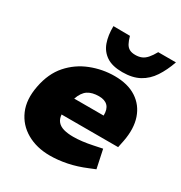

<svg xmlns="http://www.w3.org/2000/svg" viewBox="-178 -886 966 1023"><g transform="rotate(30 304.5 -374.5)"><path d="M275 9Q193 9 132 -26Q71 -61 43.5 -124.5Q16 -188 33 -275Q50 -364 99.5 -420Q149 -476 219 -503.5Q289 -531 364 -531Q445 -531 498 -496.5Q551 -462 572 -400.5Q593 -339 577 -256L568 -212H220Q222 -186 235.5 -170Q249 -154 273.5 -147Q298 -140 333 -140Q358 -140 387.5 -143.5Q417 -147 450 -154L503 -165L527 -52L490 -37Q433 -13 379 -2Q325 9 275 9ZM236 -319H417Q418 -358 399.5 -377Q381 -396 345 -396Q303 -396 277 -379Q251 -362 236 -319ZM387 -569Q325 -569 289 -593Q253 -617 238 -659Q223 -701 224 -758L326 -757Q333 -731 342 -714.5Q351 -698 365 -690.5Q379 -683 401 -683Q423 -683 439.5 -690Q456 -697 470.5 -713.5Q485 -730 500 -757H609Q589 -700 561 -657.5Q533 -615 491 -592Q449 -569 387 -569Z"/></g></svg>

Font: REM ExtraBold
Style: Italic
Weight: 800
Italic angle: -11°
Designer: Octavio Pardo
Foundry: Ashler Design
Version: Version 1.005;gftools[0.9.28]